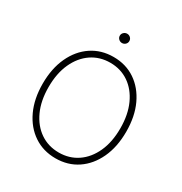

<svg xmlns="http://www.w3.org/2000/svg" viewBox="-207 -1063 1165 1227"><g transform="rotate(30 376.0 -449.5)"><path d="M376.5 9.8Q285.6 9.8 216.1 -36.9Q146.5 -83.5 107.2 -167.5Q67.9 -251.5 67.9 -363.3Q67.9 -475.6 107.2 -559.8Q146.5 -644 216.1 -690.7Q285.6 -737.3 376.5 -737.3Q467.3 -737.3 536.4 -690.7Q605.5 -644 644.8 -560.1Q684.1 -476.1 684.1 -363.3Q684.1 -251 644.8 -167Q605.5 -83 536.4 -36.6Q467.3 9.8 376.5 9.8ZM376.5 -32.7Q453.6 -32.7 513.2 -73.2Q572.8 -113.8 606.7 -188Q640.6 -262.2 640.6 -363.3Q640.6 -464.4 606.7 -538.8Q572.8 -613.3 513.2 -654.1Q453.6 -694.8 376.5 -694.8Q299.3 -694.8 239.5 -654.3Q179.7 -613.8 145.5 -539.3Q111.3 -464.8 111.3 -363.3Q111.3 -262.7 145.3 -188.5Q179.2 -114.3 239 -73.5Q298.8 -32.7 376.5 -32.7ZM376.5 -840.8Q362.3 -840.8 351.8 -850.8Q341.3 -860.8 341.3 -875Q341.3 -889.2 351.8 -899.2Q362.3 -909.2 376.5 -909.2Q391.1 -909.2 401.4 -899.2Q411.6 -889.2 411.6 -875Q411.6 -860.8 401.4 -850.8Q391.1 -840.8 376.5 -840.8Z"/></g></svg>

Font: Inter Extra Light
Style: Regular
Weight: 200
Designer: Rasmus Andersson
Foundry: rsms
Version: Version 4.000;git-3c8e0fc